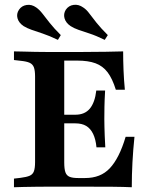

<svg xmlns="http://www.w3.org/2000/svg" viewBox="-20 -787 642 807"><path d="M178.2 -2.4Q154.8 -2.4 128.6 -2Q102.4 -1.6 79 -1.2Q55.6 -0.8 38.7 0V-36.3L66.1 -39.5Q91.9 -42.7 104.8 -48.4Q117.7 -54 122.6 -67.3Q127.4 -80.6 127.4 -105.6V-465.3Q127.4 -490.3 122.6 -503.6Q117.7 -516.9 104.8 -523Q91.9 -529 66.1 -531.5L38.7 -534.7V-571Q55.6 -571 79 -570.2Q102.4 -569.4 128.6 -569Q154.8 -568.5 178.2 -568.5H189.5H321.8Q382.3 -568.5 425 -569.4Q467.7 -570.2 497.6 -571Q497.6 -532.3 499.2 -491.9Q500.8 -451.6 504.8 -409.7H466.9Q452.4 -456.5 432.3 -483.1Q412.1 -509.7 381.5 -521Q350.8 -532.3 304.8 -532.3H250V-104Q250 -77.4 254.8 -63.3Q259.7 -49.2 272.2 -44Q284.7 -38.7 308.1 -38.7H337.9Q370.2 -38.7 396 -48.8Q421.8 -58.9 441.5 -79.8Q461.3 -100.8 477.8 -133.5Q494.4 -166.1 508.1 -212.1H545.2Q539.5 -157.3 536.7 -104.4Q533.9 -51.6 533.9 0Q500.8 -1.6 454.4 -2Q408.1 -2.4 340.3 -2.4H189.5ZM217.7 -268.5V-304.8H377.4V-268.5ZM385.5 -167.7Q382.3 -201.6 371.4 -224.2Q360.5 -246.8 342.3 -257.7Q324.2 -268.5 296.8 -268.5V-304.8Q336.3 -304.8 357.7 -330.6Q379 -356.5 384.7 -406.5H421.8Q419.4 -363.7 419 -338.3Q418.5 -312.9 418.5 -287.1Q418.5 -270.2 419 -253.2Q419.4 -236.3 420.2 -215.7Q421 -195.2 422.6 -167.7ZM223.4 -619.4Q186.3 -637.1 159.3 -646Q132.3 -654.8 112.9 -661.7Q93.5 -668.5 79 -677.4Q58.9 -691.1 53.6 -710.1Q48.4 -729 59.7 -746Q71 -762.9 91.9 -766.1Q112.9 -769.4 132.3 -755.6Q146 -746 158.5 -729.8Q171 -713.7 188.7 -691.1Q206.5 -668.5 235.5 -639.5ZM420.2 -619.4Q383.9 -637.1 356.5 -646Q329 -654.8 309.7 -661.7Q290.3 -668.5 276.6 -677.4Q256.5 -691.1 251.2 -710.1Q246 -729 256.5 -746Q268.5 -763.7 289.5 -766.5Q310.5 -769.4 329.8 -755.6Q343.5 -746.8 355.6 -730.2Q367.7 -713.7 385.9 -691.1Q404 -668.5 433.1 -639.5Z"/></svg>

Font: Playfair 9pt
Style: Bold
Weight: 700
Designer: Claus Eggers Sørensen
Foundry: Claus Eggers Sørensen
Version: Version 2.203